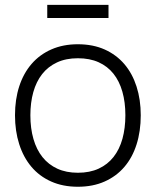

<svg xmlns="http://www.w3.org/2000/svg" viewBox="-20 -732 623 768"><path d="M169 -712.5H414V-660H169ZM291.5 15Q231.5 15 184.5 -6Q137.5 -27 105.5 -65Q73.5 -103 56.8 -155.5Q40 -208 40 -271Q40 -334.5 57 -386.8Q74 -439 106.5 -476.5Q139 -514 185.8 -534.5Q232.5 -555 291.5 -555Q352 -555 398.8 -534Q445.5 -513 477.5 -475.5Q509.5 -438 526.2 -385.8Q543 -333.5 543 -271Q543 -207 526.2 -154.2Q509.5 -101.5 477.2 -64Q445 -26.5 398.2 -5.8Q351.5 15 291.5 15ZM291.5 -41Q339 -41 374.8 -57.5Q410.5 -74 434.2 -104.2Q458 -134.5 469.8 -177Q481.5 -219.5 481.5 -271Q481.5 -323 469.5 -365.2Q457.5 -407.5 433.8 -437.2Q410 -467 374.5 -483Q339 -499 291.5 -499Q243.5 -499 207.8 -482.2Q172 -465.5 148.5 -435.5Q125 -405.5 113.2 -363.5Q101.5 -321.5 101.5 -271Q101.5 -218.5 113.8 -176Q126 -133.5 150 -103.5Q174 -73.5 209.5 -57.2Q245 -41 291.5 -41Z"/></svg>

Font: Vela Sans Light
Style: Regular
Weight: 300
Designer: Principal design: Mikhail Sharanda - project Manrope.
Design modification: Ravid Balaliev
Foundry: Mikhail Sharanda
Version: Version 1.001